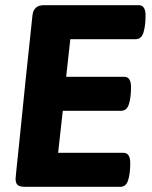

<svg xmlns="http://www.w3.org/2000/svg" viewBox="-20 -720 586 740"><path d="M515 -700Q541 -700 541 -660Q541 -621 533 -595Q525 -569 503 -569H251L235 -424H459Q485 -424 485 -384Q485 -345 477 -319Q469 -293 447 -293H222L204 -131H456Q482 -131 482 -91Q482 -52 474 -26Q466 0 444 0H76Q56 0 48 -7Q40 -14 40 -32Q40 -33 43.5 -68Q47 -103 53 -159Q59 -215 65.5 -281.5Q72 -348 79 -414.5Q86 -481 92 -537Q98 -593 101.5 -626.5Q105 -660 105 -660Q109 -700 149 -700Z"/></svg>

Font: Asap VF Beta
Style: Italic
Weight: 400
Italic angle: -6°
Designer: Pablo Cosgaya
Foundry: Pablo Cosgaya
Version: Version 1.007